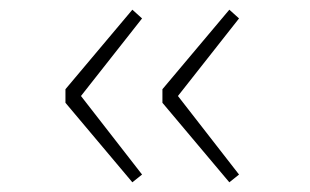

<svg xmlns="http://www.w3.org/2000/svg" viewBox="-20 -450 640 396"><path d="M253 -74 115 -238V-266L253 -430L273 -412L147 -252L273 -90ZM453 -74 315 -238V-266L453 -430L473 -412L347 -252L473 -90Z"/></svg>

Font: Source Code Pro ExtraLight
Style: Regular
Weight: 200
Monospace: yes
Designer: Paul D. Hunt, Teo Tuominen
Foundry: Adobe
Version: Version 1.026;hotconv 1.1.0;makeotfexe 2.6.0